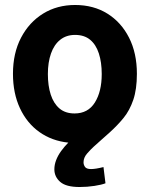

<svg xmlns="http://www.w3.org/2000/svg" viewBox="-20 -560 600 770"><path d="M299 190Q245 190 221.5 169.5Q198 149 198 119Q198 101 205 82.5Q212 64 225 46Q238 28 254 12Q188 5 138 -30.5Q88 -66 60 -126Q32 -186 32 -264Q32 -347 64.5 -409Q97 -471 153 -505.5Q209 -540 281 -540Q355 -540 410.5 -505.5Q466 -471 497.5 -409Q529 -347 529 -264Q529 -202 514.5 -159.5Q500 -117 475.5 -87Q451 -57 420 -29Q405 -15 388.5 -1Q372 13 355 29Q344 39 329.5 55.5Q315 72 315 91Q315 101 321 109.5Q327 118 345 118Q354 118 366.5 116Q379 114 395 110L403 175Q388 181 359 185.5Q330 190 299 190ZM279 -105Q333 -105 360.5 -149Q388 -193 388 -263Q388 -310 376.5 -345.5Q365 -381 341.5 -400.5Q318 -420 281 -420Q246 -420 221.5 -400.5Q197 -381 184.5 -345.5Q172 -310 172 -263Q172 -216 183.5 -180.5Q195 -145 218.5 -125Q242 -105 279 -105Z"/></svg>

Font: Ubuntu Sans Mono
Style: Bold
Weight: 700
Monospace: yes
Designer: Dalton Maag Ltd
Foundry: Dalton Maag Ltd
Version: Version 1.006